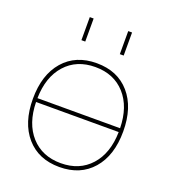

<svg xmlns="http://www.w3.org/2000/svg" viewBox="-135 -829 832 939"><g transform="rotate(20 281.0 -360.0)"><path d="M371 -610V-730H391V-610ZM171 -610V-730H191V-610ZM109 -62.5Q46 -135 46 -260Q46 -385 109 -457.5Q172 -530 281 -530Q390 -530 453 -457.5Q516 -385 516 -260Q516 -135 453 -62.5Q390 10 281 10Q172 10 109 -62.5ZM66 -250Q68 -139 126 -74.5Q184 -10 281 -10Q378 -10 436 -74.5Q494 -139 496 -250ZM66 -270H496Q494 -381 436 -445.5Q378 -510 281 -510Q184 -510 126 -445.5Q68 -381 66 -270Z"/></g></svg>

Font: Mplus 1p Thin
Style: Regular
Weight: 250
Version: Version 1.061